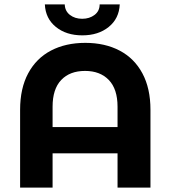

<svg xmlns="http://www.w3.org/2000/svg" viewBox="-20 -849 772 869"><path d="M661 -352V0H512V-155H218V0H71V-352Q71 -449 107.5 -517Q144 -585 210.5 -620Q277 -655 366 -655Q455 -655 521.5 -620Q588 -585 624.5 -517Q661 -449 661 -352ZM512 -274V-366Q512 -446 472.5 -487Q433 -528 365 -528Q296 -528 257 -487Q218 -446 218 -366V-274ZM183 -829H273Q274 -799 296.5 -781.5Q319 -764 352 -764Q385 -764 408 -781.5Q431 -799 431 -829H522Q519 -765 472 -727Q425 -689 352.5 -689Q280 -689 233 -727Q186 -765 183 -829Z"/></svg>

Font: Montserrat Ace
Style: Bold
Weight: 700
Designer: Julieta Ulanovsky
Foundry: Julieta Ulanovsky
Version: Version 1